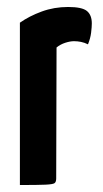

<svg xmlns="http://www.w3.org/2000/svg" viewBox="-20 -530 294 550"><path d="M37 0V-465Q64 -484 99.5 -497Q135 -510 175 -510Q215 -510 229 -498.5Q243 -487 243 -463Q243 -453 241 -436.5Q239 -420 232 -403Q222 -408 212 -410Q202 -412 192 -412Q181 -412 167 -407.5Q153 -403 142 -394L141 -19Q141 -9 136.5 -5.5Q132 -2 110.5 -1Q89 0 37 0Z"/></svg>

Font: Yanone Kaffeesatz ExtraLight SemiBold
Style: Regular
Weight: 600
Version: Version 2.003